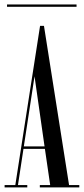

<svg xmlns="http://www.w3.org/2000/svg" viewBox="-21 -814 364 834"><path d="M-1 0V-10H45.5L153 -701.5H170L279 -10H323.5V0H152V-10H197L174 -167.5H81L57 -10H97.5V0ZM82.5 -178H172.5L129 -482.5ZM9.5 -784.5V-794.5H311.5V-784.5Z"/></svg>

Font: Imbue 100pt
Style: Regular
Weight: 400
Designer: Tyler Finck
Foundry: Etcetera Type Company
Version: Version 1.102; ttfautohint (v1.8.3)